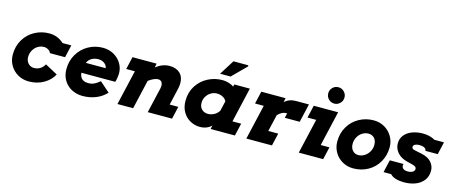

<svg xmlns="http://www.w3.org/2000/svg" viewBox="-46 -1359 4666 1977"><g transform="rotate(15 2286.5 -370.5)"><path d="M342 -372Q306 -372 275.5 -353Q245 -334 227 -301.5Q209 -269 209 -231Q209 -189 234 -162.5Q259 -136 295 -136Q368 -136 407 -204L540 -132Q508 -69 438 -28.5Q368 12 279 12Q215 12 162.5 -18Q110 -48 80 -100Q50 -152 50 -213Q50 -303 92 -373.5Q134 -444 205 -482.5Q276 -521 359 -521Q405 -521 444.5 -505Q484 -489 514 -460H608L577 -326H416Q409 -346 387.5 -359Q366 -372 342 -372Z M793 -171Q816 -130 876 -130Q912 -130 939.5 -143.5Q967 -157 998 -183L1105 -89Q1057 -38 992.5 -12.5Q928 13 853 13Q789 13 736.5 -14.5Q684 -42 653 -93Q622 -144 622 -211Q622 -301 664.5 -372Q707 -443 777.5 -482Q848 -521 931 -521Q995 -521 1046.5 -492Q1098 -463 1127.5 -414.5Q1157 -366 1157 -311Q1157 -291 1153 -263Q1149 -235 1142 -215H781Q783 -190 793 -171ZM799 -325H1010Q1008 -353 981 -374Q954 -395 915 -395Q875 -395 843.5 -376.5Q812 -358 799 -325Z M1505 -506 1497 -464Q1567 -518 1642 -518Q1712 -518 1752.5 -480Q1793 -442 1793 -374Q1793 -347 1785 -312L1744 -134H1836L1805 0H1546L1609 -272Q1612 -286 1612 -297Q1612 -324 1599 -339.5Q1586 -355 1563 -355Q1523 -355 1462 -311L1390 0H1223L1309 -372H1217L1248 -506Z M2413 -134H2506L2475 0H2216L2225 -39Q2205 -18 2173 -5Q2141 8 2102 8Q2048 8 1999.5 -18Q1951 -44 1921 -94.5Q1891 -145 1891 -214Q1891 -305 1935 -374Q1979 -443 2051 -480.5Q2123 -518 2205 -518Q2239 -518 2273.5 -507.5Q2308 -497 2327 -481L2333 -506H2499ZM2264 -208 2289 -314Q2277 -340 2248.5 -355Q2220 -370 2187 -370Q2152 -370 2122 -352Q2092 -334 2074 -303.5Q2056 -273 2056 -237Q2056 -192 2082.5 -167.5Q2109 -143 2148 -143Q2181 -143 2213 -159.5Q2245 -176 2264 -208ZM2263 -734H2422V-722L2275 -575H2163Z M2924 -309 2936 -360Q2906 -360 2883.5 -349Q2861 -338 2837 -314L2795 -134H2901L2870 0H2597L2683 -372H2590L2621 -506H2880L2870 -461Q2918 -506 2990 -506H3129L3083 -309Z M3378 -756Q3413 -756 3438.5 -730.5Q3464 -705 3464 -669Q3464 -633 3438.5 -607.5Q3413 -582 3378 -582Q3341 -582 3316 -607.5Q3291 -633 3291 -669Q3291 -705 3316 -730.5Q3341 -756 3378 -756ZM3180 -506H3440L3354 -134H3447L3416 0H3156L3242 -372H3149Z M3818 -521Q3881 -521 3933 -491Q3985 -461 4015.5 -409Q4046 -357 4046 -295Q4046 -208 4005.5 -137.5Q3965 -67 3894.5 -27.5Q3824 12 3738 12Q3674 12 3621.5 -18Q3569 -48 3539 -100Q3509 -152 3509 -213Q3509 -303 3551 -373.5Q3593 -444 3664 -482.5Q3735 -521 3818 -521ZM3754 -134Q3788 -134 3818.5 -153Q3849 -172 3868 -205Q3887 -238 3887 -277Q3887 -324 3862.5 -349.5Q3838 -375 3801 -375Q3765 -375 3734.5 -355.5Q3704 -336 3686 -303Q3668 -270 3668 -231Q3668 -188 3692 -161Q3716 -134 3754 -134Z M4411 -358Q4408 -377 4387.5 -387Q4367 -397 4337 -397Q4309 -397 4290.5 -387.5Q4272 -378 4272 -360Q4272 -339 4301 -333L4381 -316Q4452 -301 4486 -261Q4520 -221 4520 -172Q4520 -109 4486.5 -67Q4453 -25 4399.5 -5Q4346 15 4285 15Q4174 15 4132 -32H4051L4082 -166H4228Q4226 -160 4226 -158Q4222 -132 4239 -117.5Q4256 -103 4288 -103Q4322 -103 4341.5 -115.5Q4361 -128 4361 -148Q4361 -161 4351.5 -169.5Q4342 -178 4320 -184L4256 -200Q4189 -217 4152.5 -260Q4116 -303 4116 -355Q4116 -408 4146.5 -445.5Q4177 -483 4228.5 -502Q4280 -521 4341 -521Q4416 -521 4471 -489H4573L4542 -355H4410Z"/></g></svg>

Font: Arvo
Style: Bold Italic
Weight: 700
Italic angle: -13°
Designer: Anton Koovit (Cyrillic Expansion: Cyreal)
Foundry: Anton Koovit, Yassin Baggar
Version: Version 3.000